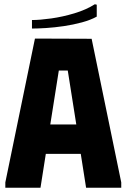

<svg xmlns="http://www.w3.org/2000/svg" viewBox="-20 -881 594 901"><path d="M5 0V-25L144 -700L410 -699L549 -25V0H384L359 -159H195L170 0ZM216 -297H338L298 -550H256ZM425 -861 434 -859V-803Q405 -787 364.5 -776Q324 -765 280 -758.5Q236 -752 196.5 -749.5Q157 -747 130 -747V-787Q167 -787 220.5 -794.5Q274 -802 329 -818.5Q384 -835 425 -861Z"/></svg>

Font: Phudu Light
Style: Bold
Weight: 700
Version: Version 1.005;gftools[0.9.23]